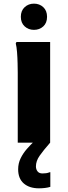

<svg xmlns="http://www.w3.org/2000/svg" viewBox="-20 -775 369 1043"><path d="M76.4 0V-380.4Q76.4 -400.4 75.6 -431Q74.9 -461.6 72.6 -491.2Q70.3 -520.8 65.6 -538.8L69.3 -546.8H252.4V0ZM164.4 -612.8Q134.7 -612.8 114 -631.7Q93.2 -650.7 93.2 -683.8Q93.2 -716.9 114 -736.1Q134.7 -755.2 164.4 -755.2Q194.6 -755.2 215.1 -736.1Q235.6 -717.1 235.6 -683.7Q235.6 -650.4 215.1 -631.6Q194.6 -612.8 164.4 -612.8ZM78.6 144.8Q78.6 112.3 92.2 84.7Q105.7 57.1 126 34.1Q146.2 11.2 166.3 -8L252.4 0Q215.1 42.5 195.2 71.1Q175.2 99.7 175.2 128.8Q175.2 144.7 183.9 155.9Q192.5 167.2 210.8 167.2Q221.2 167.2 230.6 165.9Q239.9 164.6 250 160.6H253.4V240Q241.3 244 224.9 246Q208.5 248 191.7 248Q139.8 248 109.2 221.6Q78.6 195.2 78.6 144.8Z"/></svg>

Font: Kufam
Style: Regular
Weight: 400
Designer: Wael Morcos, Artur Schmal
Foundry: Original Type
Version: Version 1.301; ttfautohint (v1.8.3)